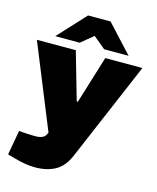

<svg xmlns="http://www.w3.org/2000/svg" viewBox="-136 -836 931 1139"><g transform="rotate(15 329.0 -267.0)"><path d="M190 209Q166 209 133.5 204.5Q101 200 59 188L16 176L43 25L85 28Q101 29 115.5 29.5Q130 30 144 30Q171 30 187.5 22Q204 14 211 -4L214 -11L5 -525H244L328 -233H335L425 -525H653L394 83Q365 152 313.5 180.5Q262 209 190 209ZM405 -574 300 -661 261 -743H399L555 -574ZM105 -574 261 -743H399L361 -661L255 -574Z"/></g></svg>

Font: REM Medium Black
Style: Regular
Weight: 900
Version: Version 1.005;gftools[0.9.28]